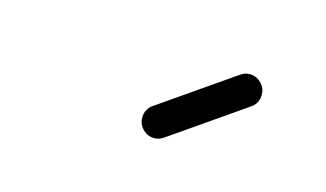

<svg xmlns="http://www.w3.org/2000/svg" viewBox="-33 -759 436 257"><g transform="rotate(15 185.0 -631.0)"><path d="M188.5 -573Q179.3 -573 172.6 -579.6Q165.9 -586.3 165.9 -595.6Q165.9 -607.4 175.6 -614.1L277 -684.4Q283.3 -688.9 290 -688.9Q299.3 -688.9 305.9 -682.2Q312.6 -675.6 312.6 -666.3Q312.6 -654.4 303 -647.8L201.5 -577.4Q195.2 -573 188.5 -573Z"/></g></svg>

Font: 26F Galaxy Sans Medium
Style: Regular
Weight: 500
Designer: C₂₉H₂₅N₃O₅
Version: Version 1.100